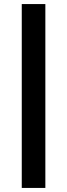

<svg xmlns="http://www.w3.org/2000/svg" viewBox="-20 -763 330 944"><path d="M87 161V-743H203V161Z"/></svg>

Font: Saira SemiBold
Style: Regular
Weight: 600
Designer: Hector Gatti with collaboration of the Omnibus-Type team
Foundry: Omnibus-Type
Version: Version 1.100; ttfautohint (v1.8.3)